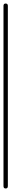

<svg xmlns="http://www.w3.org/2000/svg" viewBox="-20 -1080 65 1100"><path d="M0 -13H25V-1048H0ZM13 -25Q9 -25 6 -23.5Q3 -22 1.5 -19Q0 -16 0 -13Q0 -9 1.5 -6Q3 -3 6 -1.5Q9 0 13 0Q16 0 19 -1.5Q22 -3 23.5 -6Q25 -9 25 -13Q25 -16 23.5 -19Q22 -22 19 -23.5Q16 -25 13 -25ZM13 -1060Q9 -1060 6 -1058.5Q3 -1057 1.5 -1054Q0 -1051 0 -1048Q0 -1044 1.5 -1041Q3 -1038 6 -1036.5Q9 -1035 13 -1035Q16 -1035 19 -1036.5Q22 -1038 23.5 -1041Q25 -1044 25 -1048Q25 -1051 23.5 -1054Q22 -1057 19 -1058.5Q16 -1060 13 -1060Z"/></svg>

Font: Wavefont Thin
Style: Regular
Weight: 100
Monospace: yes
Version: Version 3.005;gftools[0.9.33]